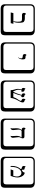

<svg xmlns="http://www.w3.org/2000/svg" viewBox="2197 -2991 1006 5440"><g transform="rotate(90 2700.0 -271.0)"><path d="M497 -472Q534 -472 558.5 -463.5Q583 -455 596 -444Q609 -433 615.5 -407Q622 -381 623 -361Q624 -341 624 -299Q624 -193 592 -147H654L636 -72H333L351 -147H581Q596 -216 596 -264Q596 -348 581.5 -369.5Q567 -391 519 -391H403Q376 -391 360.5 -406Q345 -421 345 -445Q345 -469 354 -484Q363 -499 372 -502L381 -506Q389 -472 417 -472ZM229 -718Q184 -718 160 -694Q136 -670 136 -625V53Q136 136 229 136H801Q846 136 865 117Q884 98 884 53V-625Q884 -718 801 -718ZM980 84Q980 153 953.5 182.5Q927 212 861 212H229Q161 212 130.5 181.5Q100 151 100 84V-625Q100 -687 134 -720.5Q168 -754 229 -754H831Q901 -754 940.5 -722Q980 -690 980 -625Z M1606 -282 1601 -288Q1635 -312 1635 -371Q1635 -409 1576 -412Q1512 -414 1512 -466Q1512 -488 1520 -501.5Q1528 -515 1536 -518L1544 -520Q1545 -507 1554.5 -500Q1564 -493 1572.5 -492Q1581 -491 1597 -491Q1637 -491 1650 -475Q1663 -459 1663 -408Q1663 -374 1650.5 -337Q1638 -300 1606 -282ZM1309 -718Q1264 -718 1240 -694Q1216 -670 1216 -625V53Q1216 136 1309 136H1881Q1926 136 1945 117Q1964 98 1964 53V-625Q1964 -718 1881 -718ZM2060 84Q2060 153 2033.5 182.5Q2007 212 1941 212H1309Q1241 212 1210.5 181.5Q1180 151 1180 84V-625Q1180 -687 1214 -720.5Q1248 -754 1309 -754H1911Q1981 -754 2020.5 -722Q2060 -690 2060 -625Z M2882 -409Q2882 -382 2864 -344Q2846 -306 2824 -271Q2802 -236 2781 -181Q2760 -126 2755 -70H2535Q2533 -82 2532 -103.5Q2531 -125 2528 -134Q2524 -151 2517.5 -175Q2511 -199 2507.5 -212.5Q2504 -226 2501 -243.5Q2498 -261 2498 -277Q2498 -322 2517 -377Q2471 -390 2471 -428Q2471 -452 2478 -467Q2485 -482 2492 -486L2499 -489Q2503 -475 2511 -469.5Q2519 -464 2543 -460Q2579 -452 2579 -403Q2579 -389 2576 -377Q2564 -377 2552 -376Q2540 -375 2534 -375Q2522 -325 2522 -289Q2522 -235 2568 -145H2583Q2629 -230 2671 -379Q2625 -395 2625 -432Q2625 -456 2632.5 -470Q2640 -484 2647 -486L2654 -489Q2655 -482 2657.5 -477Q2660 -472 2664.5 -469.5Q2669 -467 2671.5 -466Q2674 -465 2680 -463.5Q2686 -462 2687 -462Q2720 -455 2729 -438Q2735 -427 2735 -409Q2735 -393 2726 -369Q2712 -378 2690 -378Q2662 -249 2611 -145H2731Q2756 -221 2819 -309Q2838 -338 2838 -356Q2838 -376 2813 -383Q2777 -396 2777 -427Q2777 -444 2780 -456.5Q2783 -469 2787.5 -475Q2792 -481 2796.5 -484.5Q2801 -488 2804 -488L2807 -489Q2808 -482 2812 -476.5Q2816 -471 2818 -469.5Q2820 -468 2828 -465Q2836 -462 2837 -462L2842 -460Q2847 -459 2849 -458Q2851 -457 2856 -454.5Q2861 -452 2864 -450Q2867 -448 2871 -443.5Q2875 -439 2877 -434.5Q2879 -430 2880.5 -423.5Q2882 -417 2882 -409ZM2389 -718Q2344 -718 2320 -694Q2296 -670 2296 -625V53Q2296 136 2389 136H2961Q3006 136 3025 117Q3044 98 3044 53V-625Q3044 -718 2961 -718ZM3140 84Q3140 153 3113.5 182.5Q3087 212 3021 212H2389Q2321 212 2290.5 181.5Q2260 151 2260 84V-625Q2260 -687 2294 -720.5Q2328 -754 2389 -754H2991Q3061 -754 3100.5 -722Q3140 -690 3140 -625Z M3866 -294Q3866 -272 3875 -214.5Q3884 -157 3884 -134Q3884 -106 3870 -89.5Q3856 -73 3842 -70L3827 -68Q3836 -81 3836 -106Q3836 -122 3833 -172Q3830 -222 3830 -237Q3830 -325 3875 -380H3688Q3651 -352 3651 -290Q3651 -267 3658.5 -215Q3666 -163 3666 -140Q3666 -109 3651 -91Q3636 -73 3621 -70L3606 -68Q3618 -87 3618 -121Q3618 -129 3616 -168Q3614 -207 3614 -231Q3614 -281 3625 -315.5Q3636 -350 3666 -380Q3632 -380 3614 -396.5Q3596 -413 3596 -440Q3596 -462 3605.5 -474.5Q3615 -487 3624 -488L3634 -490Q3641 -460 3670 -460H3850Q3900 -460 3900 -410Q3900 -384 3883 -358Q3866 -332 3866 -294ZM3469 -718Q3424 -718 3400 -694Q3376 -670 3376 -625V53Q3376 136 3469 136H4041Q4086 136 4105 117Q4124 98 4124 53V-625Q4124 -718 4041 -718ZM4220 84Q4220 153 4193.5 182.5Q4167 212 4101 212H3469Q3401 212 3370.5 181.5Q3340 151 3340 84V-625Q3340 -687 3374 -720.5Q3408 -754 3469 -754H4071Q4141 -754 4180.5 -722Q4220 -690 4220 -625Z M4872 -470Q4936 -459 4972 -398Q5008 -337 5008 -259Q5008 -206 4985 -132L4963 -70H4780L4807 -145H4963Q4982 -207 4982 -251Q4982 -304 4952.5 -339.5Q4923 -375 4876 -375Q4846 -375 4814 -353.5Q4782 -332 4758 -296Q4708 -223 4708 -77Q4708 -74 4703.5 -70Q4699 -66 4694 -66Q4681 -66 4681 -102Q4681 -259 4770 -356Q4770 -370 4762 -376Q4754 -382 4729 -387Q4682 -398 4682 -443Q4682 -464 4688.5 -476.5Q4695 -489 4702 -492L4708 -494Q4711 -483 4718.5 -476.5Q4726 -470 4731.5 -468.5Q4737 -467 4748 -466Q4761 -465 4768 -463.5Q4775 -462 4782 -454.5Q4789 -447 4789 -434Q4789 -427 4788 -421Q4787 -415 4787 -410Q4787 -391 4799 -384Q4867 -420 4872 -470ZM4549 -718Q4504 -718 4480 -694Q4456 -670 4456 -625V53Q4456 136 4549 136H5121Q5166 136 5185 117Q5204 98 5204 53V-625Q5204 -718 5121 -718ZM5300 84Q5300 153 5273.5 182.5Q5247 212 5181 212H4549Q4481 212 4450.5 181.5Q4420 151 4420 84V-625Q4420 -687 4454 -720.5Q4488 -754 4549 -754H5151Q5221 -754 5260.5 -722Q5300 -690 5300 -625Z"/></g></svg>

Font: Libertinus Keyboard
Style: Regular
Weight: 700
Designer: Philipp H. Poll
Foundry: Khaled Hosny
Version: Version 6.7